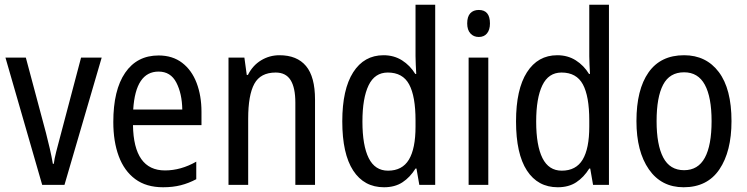

<svg xmlns="http://www.w3.org/2000/svg" viewBox="-20 -780 3152 810"><path d="M158 0 3 -537H89L174 -219Q182 -188 190 -153.5Q198 -119 203 -89H207Q209 -108 217 -139.5Q225 -171 234 -204L322 -537H409L252 0Z M649 -546Q708 -546 748.5 -515Q789 -484 809.5 -430Q830 -376 830 -308V-252H541Q544 -61 676 -61Q743 -61 808 -98V-24Q776 -7 742.5 1.5Q709 10 668 10Q597 10 550.5 -24.5Q504 -59 481 -121Q458 -183 458 -265Q458 -400 508 -473Q558 -546 649 -546ZM649 -478Q552 -478 542 -318H749Q748 -385 724 -431.5Q700 -478 649 -478Z M1159 -547Q1233 -547 1271 -501.5Q1309 -456 1309 -360V0H1226V-347Q1226 -410 1206 -442Q1186 -474 1143 -474Q1079 -474 1053 -426.5Q1027 -379 1027 -279V0H944V-537H1011L1021 -464H1026Q1046 -504 1081.5 -525.5Q1117 -547 1159 -547Z M1600 10Q1516 10 1470 -60.5Q1424 -131 1424 -268Q1424 -403 1470 -475Q1516 -547 1598 -547Q1642 -547 1676 -525.5Q1710 -504 1732 -468H1736Q1735 -487 1734 -507.5Q1733 -528 1733 -543V-760H1816V0H1749L1737 -69H1733Q1710 -32 1678 -11Q1646 10 1600 10ZM1617 -60Q1677 -60 1705 -106.5Q1733 -153 1733 -246V-272Q1733 -374 1706 -424Q1679 -474 1616 -474Q1561 -474 1535 -420Q1509 -366 1509 -267Q1509 -166 1535.5 -113Q1562 -60 1617 -60Z M2000 -738Q2047 -738 2047 -681Q2047 -654 2034.5 -639Q2022 -624 2000 -624Q1978 -624 1964.5 -639Q1951 -654 1951 -681Q1951 -710 1964 -724Q1977 -738 2000 -738ZM2040 -537V0H1957V-537Z M2333 10Q2249 10 2203 -60.5Q2157 -131 2157 -268Q2157 -403 2203 -475Q2249 -547 2331 -547Q2375 -547 2409 -525.5Q2443 -504 2465 -468H2469Q2468 -487 2467 -507.5Q2466 -528 2466 -543V-760H2549V0H2482L2470 -69H2466Q2443 -32 2411 -11Q2379 10 2333 10ZM2350 -60Q2410 -60 2438 -106.5Q2466 -153 2466 -246V-272Q2466 -374 2439 -424Q2412 -474 2349 -474Q2294 -474 2268 -420Q2242 -366 2242 -267Q2242 -166 2268.5 -113Q2295 -60 2350 -60Z M3066 -269Q3066 -141 3015 -65.5Q2964 10 2864 10Q2770 10 2717.5 -65.5Q2665 -141 2665 -269Q2665 -402 2716 -474.5Q2767 -547 2866 -547Q2959 -547 3012.5 -476Q3066 -405 3066 -269ZM2750 -269Q2750 -169 2778 -115.5Q2806 -62 2866 -62Q2925 -62 2953.5 -114.5Q2982 -167 2982 -269Q2982 -370 2953.5 -422.5Q2925 -475 2866 -475Q2805 -475 2777.5 -422.5Q2750 -370 2750 -269Z"/></svg>

Font: Noto Sans Malayalam Condensed
Style: Regular
Weight: 400
Width: 3
Designer: Jelle Bosma - Monotype Design Team
Foundry: Monotype Imaging Inc.
Version: Version 2.104; ttfautohint (v1.8.4.7-5d5b)